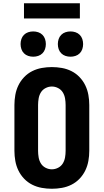

<svg xmlns="http://www.w3.org/2000/svg" viewBox="-20 -1157 640 1185"><path d="M300 8Q269 8 238 2.5Q207 -3 179 -17Q151 -31 129 -54Q107 -77 93.5 -105Q80 -133 74.5 -164Q69 -195 69 -226V-509Q69 -540 74.5 -571Q80 -602 93.5 -630Q107 -658 129 -681Q151 -704 179 -718Q207 -732 238 -737.5Q269 -743 300 -743Q331 -743 362 -737.5Q393 -732 421 -718Q449 -704 471 -681Q493 -658 506.5 -630Q520 -602 525.5 -571Q531 -540 531 -509V-226Q531 -195 525.5 -164Q520 -133 506.5 -105Q493 -77 471 -54Q449 -31 421 -17Q393 -3 362 2.5Q331 8 300 8ZM300 -112Q320 -112 338.5 -121.5Q357 -131 367.5 -148Q378 -165 381.5 -185.5Q385 -206 385 -226V-509Q385 -529 381.5 -549.5Q378 -570 367.5 -587Q357 -604 338.5 -613.5Q320 -623 300 -623Q280 -623 261.5 -613.5Q243 -604 232.5 -587Q222 -570 218.5 -549.5Q215 -529 215 -509V-226Q215 -206 218.5 -185.5Q222 -165 232.5 -148Q243 -131 261.5 -121.5Q280 -112 300 -112ZM415 -807Q399 -807 384 -812Q369 -817 358 -828Q347 -839 342 -854Q337 -869 337 -885Q337 -901 342 -916Q347 -931 358 -942Q369 -953 384 -958Q399 -963 415 -963Q431 -963 446 -958Q461 -953 472 -942Q483 -931 488 -916Q493 -901 493 -885Q493 -869 488 -854Q483 -839 472 -828Q461 -817 446 -812Q431 -807 415 -807ZM185 -807Q169 -807 154 -812Q139 -817 128 -828Q117 -839 112 -854Q107 -869 107 -885Q107 -901 112 -916Q117 -931 128 -942Q139 -953 154 -958Q169 -963 185 -963Q201 -963 216 -958Q231 -953 242 -942Q253 -931 258 -916Q263 -901 263 -885Q263 -869 258 -854Q253 -839 242 -828Q231 -817 216 -812Q201 -807 185 -807ZM128 -1043V-1137H473V-1043Z"/></svg>

Font: Iosevka Heavy Extended
Style: Regular
Weight: 900
Width: 7
Monospace: yes
Designer: Belleve Invis
Foundry: Belleve Invis
Version: Version 32.5.0; ttfautohint (v1.8.4)